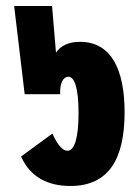

<svg xmlns="http://www.w3.org/2000/svg" viewBox="-20 -604 465 638"><path d="M214 14C343 14 394 -78 394 -231C394 -374 349 -465 246 -465C209 -465 182 -453 166 -429L153 -584H27L62 -291H180C178 -329 191 -349 207 -349C227 -349 241 -314 241 -228C241 -147 228 -103 204 -103C188 -103 171 -123 154 -160L50 -84C81 -14 141 14 214 14Z"/></svg>

Font: Noto Sans Thai ExtCond Blk
Style: Regular
Weight: 900
Width: 2
Designer: Monotype Design Team
Foundry: Monotype Imaging Inc.
Version: Version 2.002